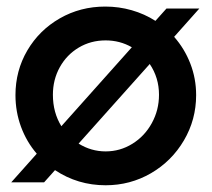

<svg xmlns="http://www.w3.org/2000/svg" viewBox="-20 -548 635 576"><path d="M145 -37.6 112.3 -1H13.7L90.3 -86.9Q59.6 -122.6 43 -167.7Q26.4 -212.9 26.4 -262.7Q26.4 -335.9 62 -396.7Q97.7 -457.5 159.4 -492.9Q221.2 -528.3 295.9 -528.3Q336.9 -528.3 375.2 -517.3Q413.6 -506.3 446.3 -485.4L479.5 -522.5H578.1L502.4 -437.5Q533.7 -401.9 551 -357.2Q568.4 -312.5 568.4 -262.7Q568.4 -189 531.7 -126.7Q495.1 -64.5 432.9 -28.3Q370.6 7.8 296.9 7.8Q213.4 7.8 145 -37.6ZM457 -263.7Q457 -314.9 429.2 -356L215.8 -117.2Q253.4 -93.8 296.9 -93.8Q340.3 -93.8 377.2 -116.7Q414.1 -139.6 435.5 -178.7Q457 -217.8 457 -263.7ZM164.1 -169.4 375.5 -406.2Q339.8 -426.8 296.9 -426.8Q252.4 -426.8 216.3 -405.3Q180.2 -383.8 159.4 -346.4Q138.7 -309.1 138.7 -263.7Q138.7 -210.4 164.1 -169.4Z"/></svg>

Font: Reddit Sans Chocolate SemiBold
Style: Regular
Weight: 600
Designer: Stephen Hutchings
Foundry: Reddit
Version: Version 1.011